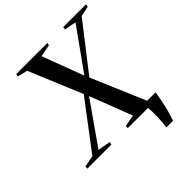

<svg xmlns="http://www.w3.org/2000/svg" viewBox="-268 -896 1218 1218"><g transform="rotate(-45 341.0 -286.5)"><path d="M516.5 170Q519 152.5 520.8 129.2Q522.5 106 523.2 81.8Q524 57.5 523.5 36Q523 14.5 521 0L488 -36H625Q616.5 17.5 608 56.2Q599.5 95 591.2 122.2Q583 149.5 576 170ZM-23.5 0 -21.5 -18.5 55 -33 319 -382 370.5 -416 579.5 -709 500.5 -725 503.5 -743H707L705.5 -725L636 -710L378.5 -379L329 -345L111 -34L196 -18.5L193 0ZM340.5 0 339.5 -18.5 419.5 -33.5 304.5 -331 299.5 -340.5 145.5 -709 79 -725 82 -743H361L358 -725.5L275.5 -710L384.5 -420L391 -408L550 -34.5L619.5 -18.5L617 0Z"/></g></svg>

Font: Merriweather 144pt Medium
Style: Italic
Weight: 500
Italic angle: -7.8°
Version: Version 2.101